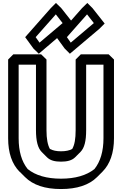

<svg xmlns="http://www.w3.org/2000/svg" viewBox="-20 -1227 825 1297"><path d="M562 -790H679V-293C679 -205 658 -135 618 -85C564 -42 488 -20 392 -20C296 -20 220 -42 167 -85C126 -136 106 -205 106 -293V-790H223V-348C223 -273 236 -226 262 -200L297 -165C319 -143 350 -135 392 -135C434 -135 466 -143 488 -165L523 -200L524 -201C550 -228 562 -273 562 -348ZM526 -860 491 -825V-348C491 -289 484 -249 468 -221C449 -210 423 -205 392 -205C362 -205 337 -210 317 -221C302 -248 294 -289 294 -348V-825L258 -860H70L35 -825V-293C35 -194 61 -119 112 -67H113L149 -31C203 23 284 50 392 50C500 50 582 23 636 -31L672 -67C723 -118 750 -194 750 -293V-825L714 -860ZM432 -976 568 -1130 614 -1071 458 -939ZM361 -976 417 -899 452 -864 652 -1033 687 -1068 605 -1172 570 -1207 534 -1172ZM221 -976 357 -1130 403 -1071 247 -939ZM150 -976 206 -899 242 -864 440 -1033 476 -1068 394 -1172 358 -1207 323 -1172Z"/></svg>

Font: Hussar Press
Style: Bold
Weight: 700
Foundry: Cannot Into Space Fonts
Version: Version 1.43